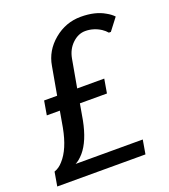

<svg xmlns="http://www.w3.org/2000/svg" viewBox="-131 -805 792 900"><g transform="rotate(-20 265.0 -355.0)"><path d="M0 0 12 -70Q36 -78 55 -100Q100 -149 119 -250L133 -330H68L80 -400H145L170 -540Q182 -612 241 -661Q300 -710 375 -710Q447 -710 494 -682Q516 -670 530 -655L484 -595H474Q464 -607 449 -617Q413 -640 372 -640Q337 -640 307.5 -612Q278 -584 270 -540L245 -400H380L368 -330H233L219 -250Q200 -153 158 -104Q136 -79 117 -70H452L440 0Z"/></g></svg>

Font: Scada
Style: Italic
Weight: 400
Italic angle: -10°
Designer: Jovanny Lemonad
Foundry: Jovanny Lemonad
Version: Version 4.100;PS 004.100;hotconv 1.0.88;makeotf.lib2.5.64775